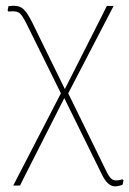

<svg xmlns="http://www.w3.org/2000/svg" viewBox="-20 -473 458 681"><path d="M27 185 196 -142 75 -387Q58 -422 46.5 -428.5Q35 -435 10 -432L7 -436L10 -451Q41 -456 57.5 -445Q74 -434 93 -396L210 -157L338 -410L359 -452H383L222 -142L359 138Q370 160 381 165Q392 170 414 163L418 166L415 182Q400 188 388 188Q362 188 342 147L208 -125L72 143L51 185Z"/></svg>

Font: Alegreya Sans Thin
Style: Regular
Weight: 100
Designer: Juan Pablo del Peral
Foundry: Huerta Tipografica
Version: Version 2.007